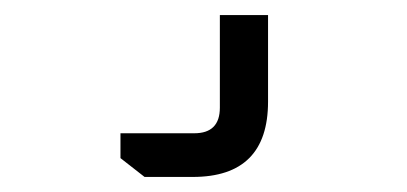

<svg xmlns="http://www.w3.org/2000/svg" viewBox="-20 -55 540 255"><path d="M140 122H238Q272 122 272 88V-35H336V80Q336 180 236 180H172L140 155Z"/></svg>

Font: Oxanium ExtraLight
Style: Regular
Weight: 400
Version: Version 2.000